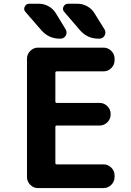

<svg xmlns="http://www.w3.org/2000/svg" viewBox="-20 -1004 683 1004"><path d="M277.3 -630.9Q269.5 -630.9 269.5 -623V-472.7Q269.5 -465.8 277.3 -465.8H501Q524.4 -465.8 541.5 -448.7Q558.6 -431.6 558.6 -408.2V-405.3Q558.6 -381.8 541.5 -364.7Q524.4 -347.7 501 -347.7H277.3Q269.5 -347.7 269.5 -339.8V-152.3Q269.5 -144.5 277.3 -144.5H521.5Q544.9 -144.5 562 -127.4Q579.1 -110.4 579.1 -86.9V-78.1Q579.1 -54.7 562 -37.6Q544.9 -20.5 521.5 -20.5H178.7Q155.3 -20.5 138.2 -37.6Q121.1 -54.7 121.1 -78.1V-697.3Q121.1 -720.7 138.2 -737.8Q155.3 -754.9 178.7 -754.9H521.5Q544.9 -754.9 562 -737.8Q579.1 -720.7 579.1 -697.3V-688.5Q579.1 -665 562 -647.9Q544.9 -630.9 521.5 -630.9ZM385.7 -984.4Q412.1 -984.4 436 -971.2Q460 -958 473.6 -935.5L526.4 -850.6Q531.2 -842.8 531.2 -834Q531.2 -826.2 527.3 -818.4Q517.6 -801.8 499 -801.8H495.1Q437.5 -801.8 399.4 -844.7L316.4 -941.4Q304.7 -954.1 312 -969.2Q319.3 -984.4 335.9 -984.4ZM183.6 -984.4Q210 -984.4 233.9 -971.2Q257.8 -958 271.5 -935.5L323.2 -850.6Q328.1 -842.8 328.1 -834Q328.1 -826.2 324.2 -818.4Q314.5 -801.8 295.9 -801.8H293Q235.4 -801.8 197.3 -844.7L113.3 -941.4Q106.4 -949.2 106.4 -958Q106.4 -962.9 109.4 -968.8Q116.2 -984.4 132.8 -984.4Z"/></svg>

Font: Gen Jyuu Gothic Bold
Style: Bold
Weight: 700
Designer: [Source Han Sans]
Ryoko NISHIZUKA  (kana & ideographs); Paul D. Hunt (Latin, Greek & Cyrillic); Wenlong ZHANG  (bopomofo
Version: Version 1.002.20150607